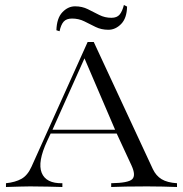

<svg xmlns="http://www.w3.org/2000/svg" viewBox="-20 -748 733 768"><path d="M3.9 0V-15.1Q41.5 -19 65.9 -32.7Q90.3 -46.4 106 -81.1L330.6 -580.1H355L591.3 -71.8Q604 -44.9 626.5 -31.2Q648.9 -17.6 688 -15.1V0Q661.6 -1 630.6 -1.7Q599.6 -2.4 568.4 -2.4Q521 -2.4 483.6 -1.7Q446.3 -1 424.8 0V-15.1Q493.2 -16.1 508.8 -31.2Q524.4 -46.4 505.9 -86.4L446.8 -213.9H182.6L168.9 -184.6Q129.4 -100.1 146.7 -56.9Q164.1 -13.7 229.5 -15.1V0Q207 -0.5 172.1 -1.5Q137.2 -2.4 100.6 -2.4Q80.1 -2.4 61.3 -1.7Q42.5 -1 3.9 0ZM189.9 -229H440.4L317.9 -514.6ZM413.6 -628.9Q385.3 -628.9 362.5 -640.1Q339.8 -651.4 317.4 -662.6Q294.9 -673.8 268.1 -673.8Q245.6 -673.8 234.6 -661.4Q223.6 -648.9 218.3 -623L205.6 -627Q207 -675.3 229.5 -699Q252 -722.7 280.3 -722.7Q308.6 -722.7 331.5 -711.2Q354.5 -699.7 377 -688.2Q399.4 -676.8 425.8 -676.8Q447.8 -676.8 458.5 -689.7Q469.2 -702.6 475.6 -728L488.3 -721.7Q487.3 -675.3 464.6 -652.1Q441.9 -628.9 413.6 -628.9Z"/></svg>

Font: Bacasime Antique
Style: Regular
Weight: 400
Designer: The DocRepair Project, Claus Eggers Sørensen
Foundry: Google
Version: Version 2.000